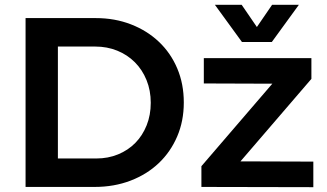

<svg xmlns="http://www.w3.org/2000/svg" viewBox="-20 -775 1354 796"><path d="M982 -755 1045 -663 1108 -755H1219L1107 -601H983L871 -755ZM377 -700Q456 -700 523 -674Q590 -648 639 -601.5Q688 -555 715 -491Q742 -427 742 -350Q742 -273 714.5 -209Q687 -145 638 -98.5Q589 -52 521 -26Q453 0 372 0H86V-700ZM380 -118Q428 -118 469.5 -135Q511 -152 541 -182.5Q571 -213 588 -255.5Q605 -298 605 -349Q605 -400 587.5 -443Q570 -486 539 -517Q508 -548 466 -565Q424 -582 375 -582H220V-118ZM1271 -534V-448L977 -106L1279 -105V1L815 0V-86L1109 -428L825 -429V-534Z"/></svg>

Font: QuotatisMedium
Style: Regular
Weight: 500
Designer: Julieta Ulanovsky
Foundry: Quotatis-Medium
Version: Version 4.000;PS 004.000;hotconv 1.0.88;makeotf.lib2.5.64775